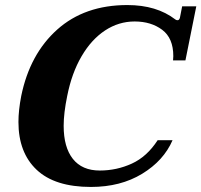

<svg xmlns="http://www.w3.org/2000/svg" viewBox="-20 -730 797 760"><path d="M53 -247Q53 -293 64 -350Q98 -516 206.5 -613Q315 -710 484 -710Q600 -710 674 -653Q677 -650 683 -650Q689 -650 692 -659L701 -705H757L714 -491H665L666 -508Q666 -579 622 -612Q578 -645 513 -645Q450 -645 396 -609.5Q342 -574 303 -507.5Q264 -441 246 -350Q232 -282 232 -232Q232 -147 268.5 -101Q305 -55 375 -55Q442 -55 502 -82.5Q562 -110 604 -175H663Q628 -94 542.5 -42Q457 10 340 10Q197 10 125 -58Q53 -126 53 -247Z"/></svg>

Font: Taviraj
Style: Bold Italic
Weight: 700
Italic angle: -12°
Designer: Katatrad Team
Foundry: CadsonDemak
Version: Version 1.001